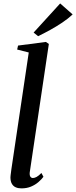

<svg xmlns="http://www.w3.org/2000/svg" viewBox="-20 -1054 430 1085"><path d="M148 -79.5Q146.5 -63 151.8 -55.5Q157 -48 166 -48Q175 -48 186.8 -54.2Q198.5 -60.5 214 -76.5L225.5 -55Q214.5 -40 196.8 -24.8Q179 -9.5 155.2 0.5Q131.5 10.5 101 10.5Q83 10.5 69 4.5Q55 -1.5 47 -15.5Q39 -29.5 39 -52Q39 -56.5 40 -64.2Q41 -72 42.2 -81.2Q43.5 -90.5 44.5 -99L142.5 -757.5L77 -774L82 -796.5L239.5 -817L256 -805.5ZM195.5 -849.5 170 -870 320 -1034.5 390.5 -972.5Q365.5 -949 332 -926.5Q298.5 -904 263 -884.5Q227.5 -865 195.5 -849.5Z"/></svg>

Font: Merriweather 96pt Medium
Style: Italic
Weight: 500
Italic angle: -7.8°
Version: Version 2.101